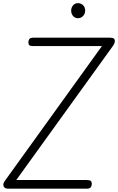

<svg xmlns="http://www.w3.org/2000/svg" viewBox="-58 -1164 730 1187"><path d="M-6 2.5Q-23.5 2.5 -30.5 -4.8Q-37.5 -12 -37.5 -21.5Q-37.5 -32.5 -30 -43L572 -879H148Q129 -879 123.2 -884.8Q117.5 -890.5 117.5 -903Q117.5 -914.5 123.5 -922.8Q129.5 -931 148 -931H621.5Q639 -931 645.5 -926Q652 -921 652 -909Q652 -903.5 649 -896Q646 -888.5 640.5 -880.5L42.5 -51H478Q497.5 -51 503.5 -45Q509.5 -39 509.5 -27.5Q509.5 -15 503.2 -6.2Q497 2.5 478 2.5ZM424 -1051.5Q405.5 -1051.5 393.8 -1065Q382 -1078.5 382 -1098.5Q382 -1116.5 393.5 -1130.5Q405 -1144.5 424 -1144.5Q442.5 -1144.5 455.5 -1131.8Q468.5 -1119 468.5 -1098.5Q468.5 -1079 455.8 -1065.2Q443 -1051.5 424 -1051.5Z"/></svg>

Font: Edu AU VIC WA NT Hand
Style: Regular
Weight: 400
Designer: Tina and Corey Anderson, Eben Sorkin, Mirko Velimirovic
Foundry: Google for Education
Version: Version 1.001